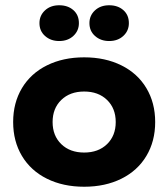

<svg xmlns="http://www.w3.org/2000/svg" viewBox="-20 -700 640 730"><path d="M570 -236Q570 -163 536.5 -107Q503 -51 441.5 -20.5Q380 10 300 10Q220 10 158.5 -20.5Q97 -51 63.5 -107Q30 -163 30 -236Q30 -309 63.5 -365Q97 -421 158.5 -451.5Q220 -482 300 -482Q380 -482 441.5 -451.5Q503 -421 536.5 -365Q570 -309 570 -236ZM420 -236Q420 -288 387 -320Q354 -352 300 -352Q246 -352 213 -320Q180 -288 180 -236Q180 -184 213 -152Q246 -120 300 -120Q354 -120 387 -152Q420 -184 420 -236ZM130 -612Q130 -641 151 -660.5Q172 -680 205 -680Q238 -680 259 -661.5Q280 -643 280 -612Q280 -583 259 -563.5Q238 -544 205 -544Q173 -544 151.5 -563Q130 -582 130 -612ZM320 -612Q320 -641 341 -660.5Q362 -680 395 -680Q428 -680 449 -661.5Q470 -643 470 -612Q470 -583 449 -563.5Q428 -544 395 -544Q363 -544 341.5 -563Q320 -582 320 -612Z"/></svg>

Font: Madhuban Bold
Style: Regular
Weight: 700
Designer: jaikishan Patel
Foundry: MagicType
Version: Version 1.000